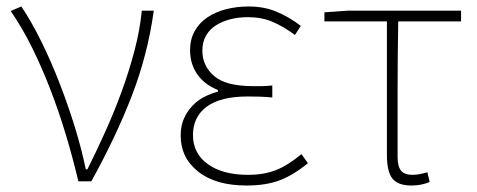

<svg xmlns="http://www.w3.org/2000/svg" viewBox="-20 -560 1472 593"><path d="M222 0Q205 -72 183.5 -143.5Q162 -215 136 -282.5Q110 -350 79.5 -412Q49 -474 13 -526L46 -540Q78 -492 108 -431Q138 -370 164 -303Q190 -236 211 -168Q232 -100 245 -37H250Q278 -93 305.5 -154Q333 -215 356 -278Q379 -341 395.5 -404Q412 -467 418 -527H455Q436 -390 386.5 -262.5Q337 -135 262 0Z M742 13Q646 13 592 -30Q538 -73 538 -141Q538 -171 548 -193.5Q558 -216 574 -233Q590 -250 610.5 -260.5Q631 -271 653 -277V-282Q611 -299 589 -331Q567 -363 567 -405Q567 -438 581 -463.5Q595 -489 620 -506Q645 -523 678 -531.5Q711 -540 748 -540Q796 -540 835 -523.5Q874 -507 909 -480L891 -452Q856 -478 822 -492.5Q788 -507 746 -507Q717 -507 691.5 -500.5Q666 -494 646.5 -481.5Q627 -469 616 -449.5Q605 -430 605 -403Q605 -357 641 -325.5Q677 -294 761 -294Q776 -294 788.5 -294Q801 -294 821 -296V-259Q798 -261 781 -261.5Q764 -262 745 -262Q661 -262 618.5 -230.5Q576 -199 576 -143Q576 -86 622 -53Q668 -20 746 -20Q795 -20 832 -34.5Q869 -49 911 -84L931 -56Q886 -19 843.5 -3Q801 13 742 13Z M1054 -527H1404V-494H1210Q1208 -388 1208 -284.5Q1208 -181 1208 -75Q1208 -46 1218.5 -33Q1229 -20 1254 -20Q1266 -20 1278 -22.5Q1290 -25 1300 -28L1307 2Q1299 6 1283.5 9.5Q1268 13 1251 13Q1209 13 1192 -8.5Q1175 -30 1175 -81V-494H982V-522Z"/></svg>

Font: Kinto Sans Thin
Style: Regular
Weight: 100
Designer: Authors: Ryoko NISHIZUKA  (kana & ideographs); Paul D. Hunt (Latin, Greek & Cyrillic); Wenlong ZHANG  (bopomofo); Sandol
Foundry: Adobe Systems Incorporated, ookami Inc.
Version: Version 0.001